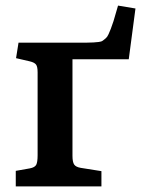

<svg xmlns="http://www.w3.org/2000/svg" viewBox="-20 -663 502 683"><path d="M36.1 0V-55.2L85.9 -64Q104 -67.4 108.9 -76.9Q113.8 -86.4 113.8 -110.8V-405.8Q113.8 -425.8 108.2 -433.3Q102.5 -440.9 85.9 -444.8L37.1 -456.1L45.9 -511.2H286.1Q302.7 -511.2 312.3 -512Q321.8 -512.7 331.3 -513.7Q340.8 -514.6 346.2 -518.8Q351.6 -522.9 356.7 -527.3Q361.8 -531.7 366.2 -541.5Q370.6 -551.3 374.3 -560.8Q377.9 -570.3 383.8 -587.9L399.9 -643.1L461.9 -632.8L438 -452.1H237.8V-108.9Q237.8 -86.4 243.9 -77.6Q250 -68.8 267.1 -65.9L340.8 -54.2V0Z"/></svg>

Font: Literata Book SemiBold
Style: Regular
Weight: 600
Designer: Latin by Veronika Burian and Jose Scaglione. Greek by Irene Vlachou. Cyrillic by Vera Evstafieva
Foundry: TypeTogether
Version: Version 2.003;PS 002.003;hotconv 1.0.88;makeotf.lib2.5.64775